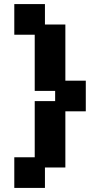

<svg xmlns="http://www.w3.org/2000/svg" viewBox="-20 -720 490 940"><path d="M200 200V100H300V-175H400V-325H300V-600H200V-700H50V-550H150V-275H250V-225H150V50H50V200Z"/></svg>

Font: LS-VG5000 Bold
Style: Regular
Weight: 400
Designer: Justin Bihan, 2021
Foundry: Justin Bihan, 2021
Version: Version 1.000;Glyphs 3.1.2 (3151)